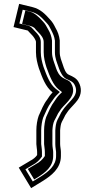

<svg xmlns="http://www.w3.org/2000/svg" viewBox="-20 -782 488 993"><path d="M172 4V20C164.6 31.1 150.4 42.3 139 48L77 85L141 191L203 153C243.3 127.3 295 90.3 295 25V4C295 -8.8 291 -24.1 291 -37V-108C291 -111.3 291.3 -115 292 -119C292 -122.7 294.9 -138.7 296 -142L300 -152C302 -156 305 -161.7 309 -169L318 -187C323 -194.5 327.6 -200.8 333 -209C346.6 -226 368.5 -246.5 381 -264C402.4 -294 403.6 -327.7 386 -358.5C375.1 -377.5 358.4 -385.3 337 -395C319.4 -400.9 310.7 -429.8 305 -447C298.5 -466.4 289 -487.2 289 -512V-573C286.2 -598.2 278.3 -619.1 267 -638C257.3 -657.4 252.4 -666.4 238 -682C213.9 -709.1 188.9 -735 149 -745L79 -762L50 -642L120 -625C124.1 -625 126.7 -621.1 129 -618C135.7 -611.3 141.7 -605 147 -599C152.3 -593.7 166 -574.8 166 -565V-512C166 -481.6 173.6 -453 181 -429C198.9 -379.8 214.8 -333.7 252 -304C241.6 -293.6 230.8 -278.4 224 -267C206.1 -244.6 192.4 -210.9 180 -183C172.8 -163.2 168 -133.6 168 -108V-37C168 -26.9 172 -8.6 172 4ZM197 4C197 -12.8 193 -31.9 193 -37V-108C193 -130.3 197.7 -157.8 203.2 -173.7C215.8 -202 229.2 -233.5 243.5 -251.4C251.6 -261.4 260.5 -277.2 269.7 -286.3L289.4 -306.1L267.6 -323.5C238 -347.2 222.5 -388 204.7 -437C197.5 -460.6 191 -485.9 191 -512V-565C191 -590.5 171.9 -609.1 165.3 -616.1C159.7 -622.3 153.4 -628.9 148 -634.4C145.4 -637.8 135 -648 124 -649.8L80.2 -660.4L97.4 -731.8L143 -720.7C174.8 -712.8 195.2 -692.5 219.5 -665.2C232.8 -650.8 234.8 -646.5 244.6 -626.8C253.4 -609.2 261.3 -593.5 264 -571.6V-512C264 -480.8 275.5 -456.4 281.3 -439.1C286.7 -422.8 294.6 -400.3 309.8 -383.9C316 -375.9 327.7 -371.7 328 -371.6C350 -361.6 358 -357.1 364.3 -346.1C377.4 -323.2 376.7 -301 360.7 -278.5C350.5 -264.3 328.8 -243.8 313.5 -224.6C307 -216.5 302.2 -208.4 296.3 -199.6L286.8 -180.6C281.8 -171.3 279.9 -167.8 277.2 -162.3L272.5 -150.6C269.7 -142.2 267.8 -129.7 267.1 -121.6C266.1 -114.6 266 -112.8 266 -108V-37C266 -19.3 270 -4.1 270 4V25C270 75.2 230.1 106.1 189.8 131.8L149.4 156.5L111.4 93.6L151.1 69.9C169.2 60.5 184.7 46 197 27.6ZM133.4 -648.7C158.9 -642.4 162 -632.8 164.2 -629.9C170.2 -623.9 176.3 -617.4 181.4 -611.7C190.2 -602.5 206 -585.4 206 -565V-512C206 -484.3 212.9 -457.8 220.2 -434.1C237.9 -385.3 255.1 -342.1 283.5 -319.4L300.8 -305.6L285.9 -290.8C277.6 -282.5 267.1 -267.6 260.7 -257C245.6 -238.1 231.6 -205.8 218.8 -176.9C212.8 -160 208 -131.5 208 -108V-37C208 -30 212 -11.3 212 4V25C200.2 42.6 185.9 56.1 165.5 66.8L123.8 91.7L156.8 146.3L174.7 135.3C212.9 111 255 81 255 25V4C255 -5.9 251 -21.1 251 -37V-108C251 -112.3 251.2 -115 252 -120.6C252.5 -127.2 254.4 -139.8 257 -147.6L261.5 -158.8C264 -163.8 266.3 -168.1 271 -176.8L280.4 -195.6C286 -204 291 -211 296.6 -219.4C322.9 -252.2 382 -291.2 348.3 -350.1C341.5 -362 335.8 -364.6 316.5 -373.4C311.2 -375.3 297.5 -383.6 291.9 -390.1C276.3 -407 271.2 -425.9 265.8 -441.9C259.8 -460 249 -483.2 249 -512V-572.1C246.3 -594.4 239.5 -612.7 229.5 -629.2C217.8 -648.8 217.1 -654.6 203.2 -669.7C178.4 -697.6 156.9 -716.1 134.3 -721.7L111.1 -727.4L94.3 -658.1Z"/></svg>

Font: Tape
Style: Regular
Weight: 500
Foundry: Cannot Into Space Fonts
Version: Version 0.97